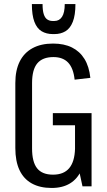

<svg xmlns="http://www.w3.org/2000/svg" viewBox="-20 -924 533 952"><path d="M236 8Q178 8 137.5 -14.5Q97 -37 76.5 -81Q56 -125 56 -190V-512Q56 -575 77.5 -618.5Q99 -662 141 -685Q183 -708 243 -708Q298 -708 337 -688.5Q376 -669 399 -631.5Q422 -594 428 -538L350 -529Q344 -586 318 -613.5Q292 -641 245 -641Q191 -641 165 -610Q139 -579 139 -512V-188Q139 -121 164 -89.5Q189 -58 243 -58Q296 -58 323 -90Q350 -122 352 -186L403 -187Q403 -124 383.5 -80.5Q364 -37 327 -14.5Q290 8 236 8ZM352 -171V-344L379 -303H242V-363H434V0H389ZM242 -755Q210 -755 186.5 -769Q163 -783 150.5 -816Q138 -849 138 -904H191Q191 -872 197 -853.5Q203 -835 214.5 -827.5Q226 -820 240 -820H250Q274 -820 287.5 -840.5Q301 -861 301 -904H354Q354 -849 341 -816Q328 -783 304.5 -769Q281 -755 250 -755Z"/></svg>

Font: Pathway Extreme Condensed
Style: Regular
Weight: 400
Width: 3
Version: Version 1.001;gftools[0.9.26]